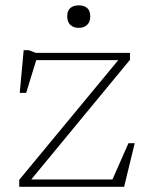

<svg xmlns="http://www.w3.org/2000/svg" viewBox="-20 -714 574 734"><path d="M53.5 0V-26.5L432 -484H118.5L80 -359H55.5L70.5 -522H90.5L116.5 -512H477V-485.5L99.5 -28H410L471 -166.5H495L454.5 0ZM281 -607.5Q261 -607.5 249 -618.8Q237 -630 237 -651.5Q237 -673.5 249 -683.5Q261 -693.5 281 -693.5Q301 -693.5 313 -683.5Q325 -673.5 325 -651.5Q325 -630 313 -618.8Q301 -607.5 281 -607.5Z"/></svg>

Font: Newsreader 6pt ExtraLight
Style: Regular
Weight: 275
Designer: Hugues Gentile
Foundry: Production Type
Version: Version 1.003; ttfautohint (v1.8.3)